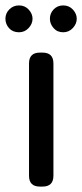

<svg xmlns="http://www.w3.org/2000/svg" viewBox="-46 -679 303 708"><path d="M101 9H111Q151 9 151 -31V-445Q151 -485 111 -485H101Q61 -485 61 -445V-31Q61 9 101 9ZM24 -560Q45 -560 59.5 -575.5Q74 -591 74 -610Q74 -628 60 -643.5Q46 -659 24 -659Q3 -659 -11.5 -644.5Q-26 -630 -26 -610Q-26 -590 -12.5 -575Q1 -560 24 -560ZM187 -560Q208 -560 222.5 -575.5Q237 -591 237 -610Q237 -628 223 -643.5Q209 -659 187 -659Q166 -659 152 -644.5Q138 -630 138 -610Q138 -591 151.5 -575.5Q165 -560 187 -560Z"/></svg>

Font: WDXL Lubrifont JP N
Style: Regular
Weight: 400
Designer: [WDXL Lubrifont] Copyright 2020-2022 (c) NightFurySL2001, Skr-ZERO; [ZCOOL QingKe HuangYou] Copyright 2018-2022 (c) The 
Version: Version 2.001;hotconv 1.1.1;makeotfexe 2.6.0